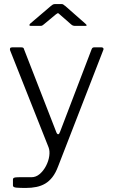

<svg xmlns="http://www.w3.org/2000/svg" viewBox="-20 -764 561 949"><path d="M107 165Q78 165 61 163.5Q44 162 44 153V124Q44 117 49.5 114.5Q55 112 73 112H135Q158 112 176.5 96Q195 80 207.5 56Q220 32 223.5 7Q227 -18 220 -36L30 -515Q28 -521 30 -525.5Q32 -530 40 -530H85Q91 -530 94.5 -528Q98 -526 99 -520L259 -109Q263 -100 268 -100.5Q273 -101 277 -113L433 -521Q435 -526 438 -528Q441 -530 446 -530H482Q488 -530 490.5 -526Q493 -522 491 -518L267 59Q255 91 239 111.5Q223 132 203.5 143.5Q184 155 160 160Q136 165 107 165ZM332 -643 276 -692Q269 -699 266.5 -699Q264 -699 255 -692L196 -643Q190 -638 187.5 -637Q185 -636 179 -636H132Q126 -636 125.5 -639.5Q125 -643 129 -647L231 -734Q236 -738 240.5 -741Q245 -744 253 -744H284Q291 -744 294.5 -740.5Q298 -737 302 -735L402 -647Q415 -636 401 -636H349Q345 -636 341 -637.5Q337 -639 332 -643Z"/></svg>

Font: Libre Franklin Light
Style: Regular
Weight: 300
Designer: Pablo Impallari, Rodrigo Fuenzalida, Nhung Nguyen
Foundry: Impallari Type
Version: Version 3.000